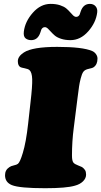

<svg xmlns="http://www.w3.org/2000/svg" viewBox="-20 -969 529 1003"><path d="M377.9 -880.9Q385.3 -880.9 389.9 -885Q394.5 -889.2 396.2 -893.3Q397.9 -897.5 401.4 -908.7Q414.6 -948.7 449.7 -948.7Q468.3 -948.7 479.2 -936.3Q490.2 -923.8 487.8 -904.3Q481.4 -851.1 440.9 -805.2Q400.4 -759.3 348.1 -759.3Q320.3 -759.3 299.1 -766.4Q277.8 -773.4 266.1 -783.4Q254.4 -793.5 245.8 -803.2Q237.3 -813 229.7 -820.1Q222.2 -827.1 214.4 -827.1Q207 -827.1 202.4 -823Q197.8 -818.8 196 -814.7Q194.3 -810.5 190.9 -799.3Q177.7 -759.3 143.1 -759.3Q125 -759.3 113.3 -769Q101.6 -778.8 104.5 -803.7Q110.8 -856.4 151.6 -902.6Q192.4 -948.7 244.6 -948.7Q272.5 -948.7 293.7 -941.7Q314.9 -934.6 326.7 -924.6Q338.4 -914.6 346.7 -904.8Q355 -895 362.5 -887.9Q370.1 -880.9 377.9 -880.9ZM127 -323.2 139.6 -436Q149.4 -519.5 148.2 -555.4Q147 -591.3 133.8 -603Q127 -608.9 109.1 -612.3Q91.3 -615.7 86.9 -618.2Q73.2 -625.5 73.2 -649.4Q73.2 -674.3 104.5 -694.8Q149.4 -724.1 278.8 -724.1Q411.1 -724.1 461.4 -702.6Q473.6 -697.3 481.4 -686.3Q489.3 -675.3 489.3 -663.1Q489.3 -632.3 469.7 -618.2Q463.4 -613.3 443.6 -609.4Q423.8 -605.5 415.5 -594.2Q407.7 -583.5 401.6 -559.3Q395.5 -535.2 393.1 -518.1Q390.6 -501 384.8 -455.6L365.2 -300.3Q356 -230.5 356 -156.7Q356 -128.4 363.8 -119.1Q370.6 -111.3 387.7 -105Q404.8 -98.6 408.7 -96.2Q418.9 -88.9 424.3 -80.3Q429.7 -71.8 429.7 -56.6Q429.7 -37.6 413.6 -21.7Q397.5 -5.9 371.1 1Q326.7 14.2 215.8 14.2Q81.5 14.2 42 -2Q6.3 -16.6 6.3 -53.7Q6.3 -81.1 28.8 -95.7Q36.6 -101.6 52.2 -105Q67.9 -108.4 73.7 -113.3Q85 -122.6 99.1 -169.9Q116.2 -225.6 127 -323.2Z"/></svg>

Font: Cooper* Black
Style: Italic
Weight: 900
Italic angle: -7°
Designer: Owen Earl
Foundry: indestructible type*
Version: Version 0.001